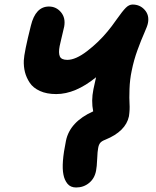

<svg xmlns="http://www.w3.org/2000/svg" viewBox="-20 -602 690 847"><path d="M315.9 225.1Q291 225.1 277.6 208.5Q264.2 191.9 259.8 168Q250 120.6 271 19Q288.1 -64.5 391.1 -110.8Q381.8 -157.2 392.1 -208Q398.4 -239.7 403.8 -261.2Q312.5 -187 228 -187Q186 -187 156 -200.7Q126 -214.4 111.1 -237.1Q96.2 -259.8 90.1 -283.9Q84 -308.1 85 -335Q86.4 -370.1 116.2 -488.8Q136.7 -573.2 195.8 -573.2Q228 -573.2 249 -548.1Q270 -522.9 263.2 -484.9Q261.7 -478.5 257.8 -461.7Q253.9 -444.8 250 -428.7Q246.1 -412.6 243.2 -398.9Q237.3 -368.7 243.9 -353.3Q250.5 -337.9 276.9 -337.9Q314 -337.9 364.5 -376.7Q415 -415.5 454.1 -462.9Q471.2 -482.9 495.8 -518.1Q520.5 -553.2 534.9 -567.6Q549.3 -582 564.9 -582Q597.2 -582 618.2 -558.6Q639.2 -535.2 632.8 -501Q630.4 -487.3 616.7 -456.8Q603 -426.3 586.7 -381.6Q570.3 -336.9 561 -290Q552.7 -251.5 551.3 -209Q549.8 -166.5 551.5 -142.8Q553.2 -119.1 548.8 -88.9Q534.7 -22.5 444.8 14.2Q428.2 20.5 421.9 28.6Q415.5 36.6 413.1 50.8Q410.2 63.5 408.7 99.1Q407.2 134.8 403.8 150.9Q397.5 185.1 373 205.1Q348.6 225.1 315.9 225.1Z"/></svg>

Font: Shantell Sans Irregular Bouncy
Style: Bold Italic
Weight: 700
Italic angle: -11.31°
Designer: Stephen Nixon, Anya Danilova, Shantell Martin
Foundry: Arrow Type
Version: Version 1.006;[9816181b4]